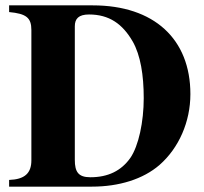

<svg xmlns="http://www.w3.org/2000/svg" viewBox="-20 -696 762 716"><path d="M14 -676V-651C78 -645 97 -630 97 -584V-98C97 -50 72 -27 14 -25V0H323C424 0 514 -28 575 -81C647 -144 690 -242 690 -345C690 -551 554 -676 326 -676ZM259 -598C259 -626 273 -642 312 -642C387 -642 437 -607 475 -541C504 -490 516 -416 516 -330C516 -242 497 -152 466 -107C432 -59 383 -35 317 -35C272 -35 259 -55 259 -100Z"/></svg>

Font: XITS
Style: Bold
Weight: 700
Designer: MicroPress Inc., with final additions and corrections provided by Coen Hoffman, Elsevier (retired)
Version: Version 1.107